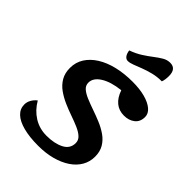

<svg xmlns="http://www.w3.org/2000/svg" viewBox="-283 -1128 1286 1286"><g transform="rotate(45 360.0 -484.5)"><path d="M321 25Q239 25 180 9.5Q121 -6 90.5 -35Q60 -64 60 -105Q60 -129 72.5 -151Q85 -173 105 -188Q139 -129 192.5 -95.5Q246 -62 313 -62Q388 -62 437.5 -87.5Q487 -113 487 -166Q487 -193 466.5 -212Q446 -231 411.5 -246Q377 -261 336.5 -275Q296 -289 255 -307Q214 -325 179.5 -349.5Q145 -374 124 -409.5Q103 -445 103 -495Q103 -548 130 -590.5Q157 -633 205.5 -663.5Q254 -694 320 -710Q386 -726 465 -726Q533 -726 583.5 -712.5Q634 -699 663 -674.5Q692 -650 692 -618Q692 -572 661 -548Q630 -524 585 -524Q537 -524 503.5 -551.5Q470 -579 452 -632Q363 -622 311.5 -589.5Q260 -557 260 -512Q260 -485 280.5 -467Q301 -449 335.5 -434.5Q370 -420 410.5 -406Q451 -392 492 -375Q533 -358 567.5 -334Q602 -310 622.5 -275.5Q643 -241 643 -193Q643 -145 620 -105Q597 -65 554 -36Q511 -7 452 9Q393 25 321 25ZM344 -801Q328 -801 316.5 -815.5Q305 -830 301 -858Q348 -875 383 -897.5Q418 -920 446.5 -942Q475 -964 500.5 -979Q526 -994 554 -994Q611 -994 611 -925Q611 -909 609 -894Q607 -879 602 -866Q557 -866 518 -856Q479 -846 446.5 -833.5Q414 -821 388.5 -811Q363 -801 344 -801Z"/></g></svg>

Font: Lemonada Medium
Style: Regular
Weight: 500
Designer: Mohamed Gaber (Arabic), Eduardo Tunni (Latin)
Foundry: Kief Type Foundry
Version: Version 4.004; ttfautohint (v1.8.2)